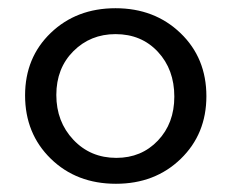

<svg xmlns="http://www.w3.org/2000/svg" viewBox="-20 -441 563 467"><path d="M262 6Q166 6 103.5 -55Q41 -116 41 -209Q41 -301 103.5 -361Q166 -421 261 -421Q356 -421 419 -360.5Q482 -300 482 -207Q482 -115 419.5 -54.5Q357 6 262 6ZM263 -57Q324 -57 364 -99Q404 -141 404 -206Q404 -272 364 -315Q324 -358 261 -358Q200 -358 158.5 -316.5Q117 -275 117 -210Q117 -145 158.5 -101Q200 -57 263 -57Z"/></svg>

Font: EauTest Medium
Style: Regular
Weight: 500
Designer: Christian Thalmann (Catharsis Fonts)
Version: Version 0.001;PS 000.001;hotconv 1.0.88;makeotf.lib2.5.64775